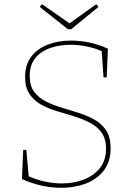

<svg xmlns="http://www.w3.org/2000/svg" viewBox="-20 -892 638 918"><path d="M122 -528Q122 -482 143 -453.5Q164 -425 198.5 -407.5Q233 -390 274.5 -377.5Q316 -365 357 -352Q398 -339 432.5 -319.5Q467 -300 488 -267.5Q509 -235 509 -183Q509 -119 476.5 -77Q444 -35 390.5 -14.5Q337 6 273 6Q227 6 179 -4.5Q131 -15 85 -36L91 -175H106L118 -41L113 -51Q153 -33 194.5 -24Q236 -15 276 -15Q333 -15 381 -33.5Q429 -52 458 -89Q487 -126 487 -181Q487 -228 466 -257.5Q445 -287 410.5 -305Q376 -323 335 -335.5Q294 -348 252.5 -360.5Q211 -373 176.5 -392Q142 -411 121 -442.5Q100 -474 100 -524Q100 -582 129 -620.5Q158 -659 208 -678.5Q258 -698 320 -698Q363 -698 408 -688.5Q453 -679 496 -659L490 -522H475L466 -653L474 -644Q440 -660 399 -669Q358 -678 317 -678Q267 -678 222 -663Q177 -648 149.5 -615Q122 -582 122 -528ZM440 -872 451 -859 320 -752H305L170 -859L181 -872L317 -777H308Z"/></svg>

Font: Bitter Thin
Style: Regular
Weight: 100
Designer: Sol Matas, and Bitter project Authors
Foundry: Sol Matas
Version: Version 2.002